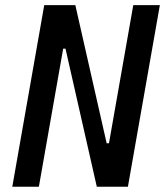

<svg xmlns="http://www.w3.org/2000/svg" viewBox="-20 -713 630 733"><path d="M349.6 0 230 -527.3H221.2L128.4 0H26.9L148.9 -693.4H267.6L387.2 -166H396L488.8 -693.4H590.3L468.3 0Z"/></svg>

Font: Cascadia Mono PL
Style: Italic
Weight: 400
Italic angle: -10°
Monospace: yes
Designer: Aaron Bell
Foundry: Saja Typeworks
Version: Version 2404.023; ttfautohint (v1.8.4)